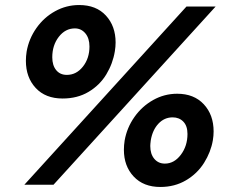

<svg xmlns="http://www.w3.org/2000/svg" viewBox="-20 -734 922 764"><path d="M437 -530Q440 -548 440 -565Q440 -630 401.5 -672Q363 -714 295 -714Q244 -714 199.5 -689.5Q155 -665 125 -622.5Q95 -580 86 -529Q83 -510 83 -492Q83 -426 122 -384Q161 -342 229 -342Q288 -342 332.5 -368.5Q377 -395 403 -438Q429 -481 437 -530ZM336 -549Q336 -502 310 -469Q284 -436 246 -436Q219 -436 203.5 -455Q188 -474 188 -506Q188 -554 214 -587.5Q240 -621 278 -621Q303 -621 319.5 -601.5Q336 -582 336 -549ZM827 -176Q830 -194 830 -211Q830 -277 791 -319Q752 -361 685 -361Q634 -361 589.5 -336Q545 -311 515 -268.5Q485 -226 476 -175Q473 -156 473 -138Q473 -73 512 -31.5Q551 10 618 10Q675 10 720 -16.5Q765 -43 792 -86Q819 -129 827 -176ZM726 -201Q726 -153 699.5 -118Q673 -83 636 -83Q610 -83 594 -102Q578 -121 578 -153Q578 -160 580 -176Q587 -217 610.5 -242Q634 -267 667 -267Q693 -267 709.5 -250Q726 -233 726 -201ZM838 -708H722L77 1H193Z"/></svg>

Font: Geom Bold
Style: Bold Italic
Weight: 700
Italic angle: -10°
Version: Version 1.102